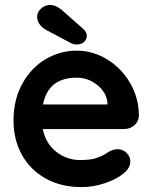

<svg xmlns="http://www.w3.org/2000/svg" viewBox="-20 -751 620 781"><path d="M484 -226H154Q166 -167 209 -133.5Q252 -100 306 -100Q347 -100 370 -107.5Q393 -115 406.5 -123.5Q420 -132 425 -135Q443 -144 459 -144Q480 -144 495 -129Q510 -114 510 -94Q510 -67 482 -45Q454 -22 407 -6Q360 10 312 10Q228 10 165.5 -25Q103 -60 69 -121.5Q35 -183 35 -260Q35 -346 71 -411Q107 -476 166 -510.5Q225 -545 292 -545Q358 -545 416.5 -509Q475 -473 510 -412Q545 -351 545 -280Q544 -256 526 -241Q508 -226 484 -226ZM155 -326H417V-333Q413 -375 376 -405Q339 -435 292 -435Q176 -435 155 -326ZM268 -576 168 -629Q150 -639 140.5 -653Q131 -667 131 -682Q131 -703 148 -717Q165 -731 184 -731Q207 -731 233 -709L319 -633Q333 -620 333 -606Q333 -590 321.5 -580Q310 -570 291 -570Q280 -570 268 -576Z"/></svg>

Font: Quicksand
Style: Bold
Weight: 700
Version: Version 3.000